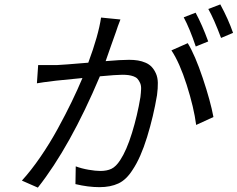

<svg xmlns="http://www.w3.org/2000/svg" viewBox="-20 -829 1083 876"><path d="M1043.3 -679 988.6 -655.9Q956.3 -742.2 930.4 -788L985.1 -808.9Q1021.7 -741.5 1043.3 -679ZM930 -639.9 873.2 -616.8Q845.5 -699.2 818.2 -750L872.5 -771Q902.3 -715.9 930 -639.9ZM441.1 -748.9 529.5 -740.1Q516.3 -706.7 509.2 -683.9Q503.6 -669.4 487 -621.6Q470.5 -573.9 462 -550.1Q531.2 -556.1 568.9 -556.1Q591.3 -556.1 609.4 -553.1Q627.5 -550.1 644.4 -542.8Q661.2 -535.5 672.4 -523.4Q683.6 -511.4 691.6 -493.4Q699.6 -475.5 700.1 -451.2Q700.6 -426.8 696.4 -394.9Q680.4 -299 651.1 -203.8Q621.8 -108.7 584.9 -54Q556.5 -8.9 520.2 8Q484 24.9 433.9 24.9Q382.5 24.9 324.2 11L325.6 -70Q352.3 -60 384.2 -54.5Q416.2 -49 438.2 -49Q467.7 -49 488.5 -58.9Q509.2 -68.9 528.1 -98Q557.5 -142.4 582.2 -222.5Q606.9 -302.6 620.7 -386Q623.2 -407.3 623.8 -423.3Q624.3 -439.3 619.1 -450.6Q614 -462 607.4 -469.3Q600.9 -476.6 589.5 -480.6Q578.1 -484.7 566.1 -486.3Q554 -487.9 537.6 -487.9Q511.4 -487.9 435.7 -480.8Q300.1 -159.8 152.7 27L79.9 -5Q121.8 -50.8 164.8 -113.5Q207.7 -176.1 243.4 -241.5Q279.1 -306.8 306.6 -363.6Q334.2 -420.5 356.2 -473Q254.6 -463.1 235.4 -460.9Q168 -452.8 148.4 -448.9L154.1 -532H237.9Q264.9 -533 382.8 -543Q429 -667.3 441.1 -748.9ZM762.1 -599.1 836.6 -632.1Q869.7 -578.1 905 -473Q940.3 -367.9 953.8 -295.1L875 -258.9Q864.7 -338.4 831.9 -441.4Q799 -544.4 762.1 -599.1Z"/></svg>

Font: Karasuma Gothic
Style: Italic
Weight: 400
Italic angle: -9.39999°
Designer: Rasmus Andersson / Ryoko Nishizuka
Foundry: Genbu
Version: Version 1.00